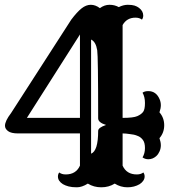

<svg xmlns="http://www.w3.org/2000/svg" viewBox="-20 -777 735 809"><path d="M256.8 -42Q300.3 -42 316.9 -79.1V-214.8H56.2Q26.9 -214.8 13.9 -224.6Q1 -234.4 1 -247.1Q1 -267.1 26.4 -300.3L280.3 -694.3Q304.7 -726.6 323.7 -741.7Q342.8 -756.8 362.5 -756.8Q382.3 -756.8 400.9 -742.7Q419.9 -756.8 441.4 -756.8Q462.9 -756.8 480.5 -747.1Q500 -756.8 518.3 -756.8Q536.6 -756.8 547.1 -753.4Q557.6 -750 565.4 -744.1Q583.5 -730.5 583.5 -711.4Q583.5 -701.7 578.1 -694.3Q567.4 -702.6 550.8 -702.6Q514.2 -702.6 496.6 -671.4V-280.3Q542 -280.3 558.8 -287.8Q575.7 -295.4 583.3 -305.9Q590.8 -316.4 590.8 -342.8Q590.8 -369.1 580.6 -386.2Q588.4 -393.1 605 -393.1Q637.7 -393.1 652.3 -359.4Q657.7 -347.2 657.7 -333.7Q657.7 -320.3 651.9 -303.7Q671.9 -280.8 671.9 -249.3Q671.9 -217.8 651.9 -194.8Q657.7 -178.2 657.7 -164.8Q657.7 -151.4 652.3 -139.2Q647 -127 638.7 -119.6Q624 -106 605 -106Q591.3 -106 580.6 -113.8Q590.8 -130.9 590.8 -153.1Q590.8 -175.3 582.5 -186.8Q574.2 -198.2 563 -203.1Q551.8 -208 544.2 -209.5Q536.6 -210.9 528.3 -211.9Q509.3 -214.8 496.6 -214.8V-79.1Q513.2 -42 556.6 -42Q573.2 -42 584 -50.3Q589.4 -43 589.4 -33.4Q589.4 -23.9 583.7 -15.6Q578.1 -7.3 568.4 -1Q545.9 12.2 517.1 12.2Q488.3 12.2 463.4 -3.4Q438.5 12.2 406.7 12.2Q375 12.2 350.1 -3.4Q325.2 12.2 304 12.2Q282.7 12.2 269 8.5Q255.4 4.9 245.1 -1Q224.1 -14.2 224.1 -33.2Q224.1 -43 229.5 -50.3Q240.2 -42 256.8 -42ZM316.9 -280.3V-631.8L93.3 -280.3ZM426.8 -250.5Q393.6 -260.7 393.6 -278.3Q393.6 -541 389.6 -565.4Q383.8 -601.1 363.8 -610.4V-129.4Q393.6 -141.1 393.6 -225.6Q393.6 -239.3 426.8 -250.5Z"/></svg>

Font: Rye
Style: Regular
Weight: 400
Designer: Nicole Fally
Foundry: Nicole Fally
Version: Version 1.001